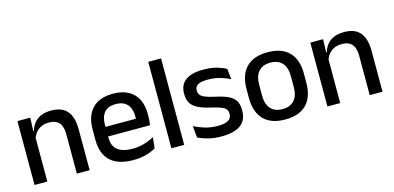

<svg xmlns="http://www.w3.org/2000/svg" viewBox="-64 -1035 2911 1420"><g transform="rotate(-15 1391.0 -325.0)"><path d="M386 0V-302Q386 -337.5 376.2 -363.5Q366.5 -389.5 344.2 -404Q322 -418.5 283.5 -418.5Q248 -418.5 222 -405.5Q196 -392.5 179.8 -370.5Q163.5 -348.5 156.5 -320.5L140.5 -388.5H161.5Q170 -419.5 189.5 -444.8Q209 -470 241.5 -485Q274 -500 322 -500Q379.5 -500 415 -478.2Q450.5 -456.5 467.2 -415Q484 -373.5 484 -313V0ZM62 0V-489H160L156 -374.5L160 -368.5V0Z M816.5 11.5Q699.5 11.5 641.2 -44.2Q583 -100 583 -205V-285Q583 -388.5 637.2 -445.2Q691.5 -502 795.5 -502Q866 -502 913 -476.2Q960 -450.5 983.5 -403.5Q1007 -356.5 1007 -292V-273.5Q1007 -256.5 1005.5 -239Q1004 -221.5 1001.5 -205.5H911.5Q912.5 -231.5 912.8 -254.5Q913 -277.5 913 -296.5Q913 -337 900 -365Q887 -393 861 -407.8Q835 -422.5 795.5 -422.5Q737 -422.5 708.5 -389.2Q680 -356 680 -294.5V-248.5L680.5 -237V-193.5Q680.5 -166 688.8 -143.5Q697 -121 715.2 -104.8Q733.5 -88.5 762.5 -79.8Q791.5 -71 833 -71Q880 -71 921.2 -83Q962.5 -95 999 -115L990 -31.5Q957 -12 913.2 -0.2Q869.5 11.5 816.5 11.5ZM635 -205.5V-279H981.5V-205.5Z M1110 0V-662H1208V0Z M1492 11.5Q1433 11.5 1388.5 -0.8Q1344 -13 1314 -27.5L1305 -117Q1342 -98.5 1386.5 -84.8Q1431 -71 1486.5 -71Q1540 -71 1565.8 -86.8Q1591.5 -102.5 1591.5 -133.5V-137.5Q1591.5 -157.5 1581 -170.8Q1570.5 -184 1543.8 -194.5Q1517 -205 1468 -216Q1406.5 -230 1371 -249Q1335.5 -268 1320.2 -295.8Q1305 -323.5 1305 -362.5V-367Q1305 -433 1351 -467Q1397 -501 1489 -501Q1547 -501 1590 -488.5Q1633 -476 1661 -460L1670 -378.5Q1636.5 -396.5 1593.8 -408.8Q1551 -421 1499 -421Q1463.5 -421 1442 -414.2Q1420.5 -407.5 1411 -395.2Q1401.5 -383 1401.5 -366V-362.5Q1401.5 -344 1411.5 -330.2Q1421.5 -316.5 1447.2 -305.8Q1473 -295 1519 -285Q1581 -272 1618 -254.5Q1655 -237 1671.5 -209.8Q1688 -182.5 1688 -139.5V-132Q1688 -60.5 1639 -24.5Q1590 11.5 1492 11.5Z M1980 12.5Q1872 12.5 1816 -45Q1760 -102.5 1760 -210.5V-280Q1760 -387.5 1816 -444.8Q1872 -502 1980 -502Q2088 -502 2143.8 -444.8Q2199.5 -387.5 2199.5 -280V-210.5Q2199.5 -102.5 2143.8 -45Q2088 12.5 1980 12.5ZM1980 -67Q2039.5 -67 2070.5 -102.5Q2101.5 -138 2101.5 -204.5V-286Q2101.5 -352 2070.5 -387.2Q2039.5 -422.5 1980 -422.5Q1920.5 -422.5 1889.5 -387.2Q1858.5 -352 1858.5 -286V-204.5Q1858.5 -138 1889.5 -102.5Q1920.5 -67 1980 -67Z M2628.5 0V-302Q2628.5 -337.5 2618.8 -363.5Q2609 -389.5 2586.8 -404Q2564.5 -418.5 2526 -418.5Q2490.5 -418.5 2464.5 -405.5Q2438.5 -392.5 2422.2 -370.5Q2406 -348.5 2399 -320.5L2383 -388.5H2404Q2412.5 -419.5 2432 -444.8Q2451.5 -470 2484 -485Q2516.5 -500 2564.5 -500Q2622 -500 2657.5 -478.2Q2693 -456.5 2709.8 -415Q2726.5 -373.5 2726.5 -313V0ZM2304.5 0V-489H2402.5L2398.5 -374.5L2402.5 -368.5V0Z"/></g></svg>

Font: Anek Tamil Medium
Style: Regular
Weight: 500
Designer: Aadarsh Rajan (Tamil), Yesha Goshar (Latin)
Foundry: Ek Type
Version: Version 1.003